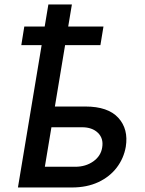

<svg xmlns="http://www.w3.org/2000/svg" viewBox="-20 -829 639 849"><path d="M437.5 -711.6 424 -629.3H267.8L222.7 -358H357.6Q457.4 -358 503 -308.2Q548.7 -258.5 536.2 -180Q527.3 -128.9 496.3 -88.1Q465.2 -47.2 414.8 -23.6Q364.3 0 297.6 0H59.3L164.1 -629.3H74.2L87.4 -711.6H177.6L193.9 -809.3H297.9L281.6 -711.6ZM207.4 -266.3 178.3 -91.6H312.9Q359 -91.6 392.6 -115.4Q426.1 -139.2 431.8 -176.8Q438.6 -216.6 413.2 -241.5Q387.8 -266.3 342.7 -266.3Z"/></svg>

Font: Inter UI Medium
Style: Italic
Weight: 500
Italic angle: 9.39999°
Designer: Rasmus Andersson
Foundry: rsms
Version: 3.2;8d6f07862